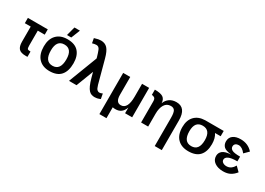

<svg xmlns="http://www.w3.org/2000/svg" viewBox="-4 -1688 3904 2825"><g transform="rotate(30 1948.0 -275.0)"><path d="M38 -500H376V-410H258V-157Q258 -110 269.5 -100Q281 -90 319 -90V0H285Q204 0 171 -36.5Q138 -73 138 -153V-410H38Z M702 20Q584 20 517 -51Q450 -122 450 -255Q450 -380 516.5 -450Q583 -520 702 -520Q830 -520 892 -450Q954 -380 954 -255Q954 -122 892 -51Q830 20 702 20ZM702 -70Q834 -70 834 -253Q834 -430 702 -430Q570 -430 570 -255Q570 -70 702 -70ZM702 -720H795L735 -569H662Z M1212 -488 1207 -508Q1190 -569 1171.5 -614.5Q1153 -660 1112 -660Q1102 -660 1080.5 -657Q1059 -654 1042 -648L1027 -728Q1069 -741 1093 -745.5Q1117 -750 1138 -750Q1207 -750 1248.5 -705.5Q1290 -661 1320 -549L1424 -163Q1441 -103 1460.5 -88Q1480 -73 1494 -73Q1519 -73 1549 -88L1565 -2Q1530 12 1510.5 16Q1491 20 1471 20Q1443 20 1418 12Q1393 4 1371 -19.5Q1349 -43 1329 -87Q1309 -131 1289 -203L1265 -292L1153 0H1025Z M1657 -500H1777V-198Q1777 -70 1862 -70Q1978 -70 1978 -283V-500H2098V0H1978V-96Q1957 -39 1920 -9.5Q1883 20 1822 20Q1800 20 1777 15V200H1657Z M2250 -356Q2250 -401 2231 -415.5Q2212 -430 2184 -430V-520Q2283 -520 2325 -491.5Q2367 -463 2370 -396Q2390 -453 2437.5 -486.5Q2485 -520 2554 -520Q2717 -520 2717 -304V200H2597V-280Q2597 -362 2578 -396Q2559 -430 2510 -430Q2441 -430 2405.5 -372Q2370 -314 2370 -217V0H2250Z M2809 -245Q2809 -363 2872.5 -430Q2936 -497 3051 -500H3365V-410H3269Q3313 -346 3313 -245Q3313 -117 3251 -48.5Q3189 20 3061 20Q2943 20 2876 -48.5Q2809 -117 2809 -245ZM3061 -67Q3193 -67 3193 -243Q3193 -413 3061 -413Q2929 -413 2929 -245Q2929 -67 3061 -67Z M3859 -82Q3821 -33 3772 -6.5Q3723 20 3651 20Q3564 20 3507.5 -19Q3451 -58 3451 -127Q3451 -181 3493.5 -215Q3536 -249 3636 -254Q3539 -263 3504.5 -297Q3470 -331 3470 -385Q3470 -450 3517 -485Q3564 -520 3645 -520Q3772 -520 3851 -430L3778 -357Q3722 -430 3662 -430Q3632 -430 3611 -414Q3590 -398 3590 -367Q3590 -333 3624.5 -313Q3659 -293 3763 -293V-213Q3660 -213 3615.5 -191Q3571 -169 3571 -133Q3571 -104 3596.5 -87Q3622 -70 3658 -70Q3702 -70 3734 -94Q3766 -118 3786 -155Z"/></g></svg>

Font: Moderustic Med
Style: Regular
Weight: 500
Designer: Tural Alisoy
Foundry: TAFT Foundry
Version: Version 2.110